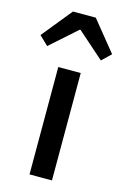

<svg xmlns="http://www.w3.org/2000/svg" viewBox="-165 -892 619 950"><g transform="rotate(15 144.5 -417.0)"><path d="M-39 -680 7 -636 142 -756H146L282 -636L328 -680L203 -834H86ZM87 0H202V-550H87Z"/></g></svg>

Font: Noto Sans JP Medium
Style: Regular
Weight: 500
Designer: Ryoko NISHIZUKA  (kana, bopomofo & ideographs); Paul D. Hunt (Latin, Greek & Cyrillic); Sandoll Communications , Soo-you
Foundry: Adobe
Version: Version 2.002;hotconv 1.0.116;makeotfexe 2.5.65601